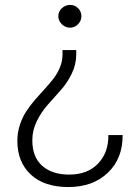

<svg xmlns="http://www.w3.org/2000/svg" viewBox="-20 -546 571 783"><path d="M291 -325.2Q291 -283.2 272.5 -245.4Q253.9 -207.5 227.5 -178Q201.2 -148.4 175 -119.1Q148.9 -89.8 130.4 -52.5Q111.8 -15.1 111.8 25.9Q111.8 94.7 152.3 130.4Q192.9 166 262.2 166Q336.9 166 379.9 121.1Q422.9 76.2 421.9 4.9H480Q481 100.1 419.9 158.4Q358.9 216.8 258.8 216.8Q160.2 216.8 105.5 165.8Q50.8 114.7 50.8 28.8Q50.8 -5.4 61 -36.6Q71.3 -67.9 87.4 -92.3Q103.5 -116.7 123 -139.4Q142.6 -162.1 162.4 -183.3Q182.1 -204.6 198.2 -225.6Q214.4 -246.6 224.6 -271.7Q234.9 -296.9 234.9 -323.2V-341.8H291ZM217.8 -480Q217.8 -499 232.2 -512.5Q246.6 -525.9 266.1 -525.9Q285.2 -525.9 298.6 -512.5Q312 -499 312 -480Q312 -461.4 298.3 -447.3Q284.7 -433.1 266.1 -433.1Q246.6 -433.1 232.2 -447.3Q217.8 -461.4 217.8 -480Z"/></svg>

Font: Lumene Sans Light
Style: Regular
Weight: 300
Designer: Deni Anggara
Version: Version 1.003;Glyphs 3.1.2 (3151)